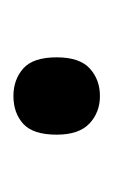

<svg xmlns="http://www.w3.org/2000/svg" viewBox="40 -200 172 293"><g transform="rotate(-90 126.5 -54.0)"><path d="M67 -54Q67 -90 83.5 -105Q100 -120 126 -120Q151 -120 168 -105Q185 -90 185 -54Q185 -19 168 -3.5Q151 12 126 12Q101 12 84 -4Q67 -20 67 -54Z"/></g></svg>

Font: Noto Sans Hebrew SemiCondensed
Style: Regular
Weight: 400
Width: 4
Designer: Monotype Design Team
Foundry: Monotype Imaging Inc.
Version: Version 2.003